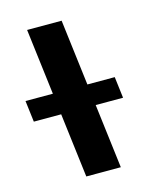

<svg xmlns="http://www.w3.org/2000/svg" viewBox="-120 -918 877 1010"><g transform="rotate(-15 318.0 -412.5)"><path d="M369 -350H518L503.8 -466H354.8L310.7 -825H122.7L166.8 -466H17.8L32 -350H181L224 0H412Z"/></g></svg>

Font: Hussar
Style: BdOpOblOne
Weight: 700
Foundry: Cannot Into Space Fonts
Version: Version 2.00